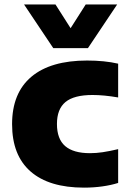

<svg xmlns="http://www.w3.org/2000/svg" viewBox="-20 -828 577 858"><path d="M34 -273Q34 -412.5 120.2 -485Q206.5 -557.5 369 -557.5Q447 -557.5 508 -543.5V-392.5Q444.5 -403.5 393.5 -403.5Q310.5 -403.5 272.5 -372Q234.5 -340.5 234.5 -274Q234.5 -207 271.2 -175.2Q308 -143.5 382 -143.5Q410 -143.5 438.8 -147.8Q467.5 -152 508 -161.5V-10.5Q476.5 -0.5 437.2 5Q398 10.5 355.5 10.5Q199 10.5 116.5 -61.8Q34 -134 34 -273ZM363 -808H503.5L373 -613H218L87.5 -808H228L295.5 -702Z"/></svg>

Font: Encode Sans Semi Expanded ExBd
Style: Regular
Weight: 800
Width: 6
Designer: Multiple Designers
Foundry: Impallari Type
Version: Version 2.000